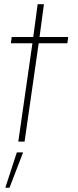

<svg xmlns="http://www.w3.org/2000/svg" viewBox="-20 -677 375 918"><path d="M302 -470H165L97.5 0H67.5L135 -470H32L36 -500H139L160 -657H190L169 -500H306ZM5.5 220.5 60.5 51.5H90.5L25.5 220.5Z"/></svg>

Font: Urbanist Thin
Style: Italic
Weight: 100
Italic angle: -8°
Designer: Corey Hu
Foundry: Corey Hu
Version: Version 1.321; ttfautohint (v1.8.4.7-5d5b)